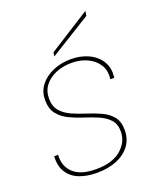

<svg xmlns="http://www.w3.org/2000/svg" viewBox="-139 -826 761 918"><g transform="rotate(-20 241.5 -366.5)"><path d="M196 7Q145 7 106.5 -8Q68 -23 47 -55.5Q26 -88 29 -138H49Q45 -80 82.5 -45.5Q120 -11 197 -11Q280 -11 324.5 -49Q369 -87 369 -141Q369 -179 348 -201.5Q327 -224 294 -238Q261 -252 224.5 -263.5Q188 -275 155 -291Q122 -307 101 -333.5Q80 -360 80 -405Q80 -448 104.5 -479.5Q129 -511 170.5 -529Q212 -547 262 -547Q312 -547 352 -528Q392 -509 413 -474Q434 -439 427 -392H407Q413 -435 393.5 -465.5Q374 -496 338.5 -512.5Q303 -529 259 -529Q215 -529 179 -514Q143 -499 121.5 -471.5Q100 -444 100 -405Q100 -365 121 -341Q142 -317 175 -302.5Q208 -288 244.5 -276.5Q281 -265 314 -250Q347 -235 368 -209.5Q389 -184 389 -141Q389 -95 364.5 -62Q340 -29 296.5 -11Q253 7 196 7ZM196 -606 407 -740 403 -716 193 -586Z"/></g></svg>

Font: Poppins Variable
Style: Italic
Weight: 100
Italic angle: -10°
Designer: Jonny Pinhorn
Foundry: Indian Type Foundry
Version: Version 6.000